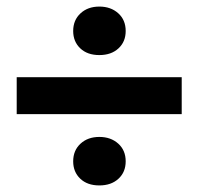

<svg xmlns="http://www.w3.org/2000/svg" viewBox="-20 -626 610 584"><path d="M532.7 -278.8H30.8V-391.1H532.7ZM202.6 -531.7Q202.6 -564.9 224.9 -585.4Q247.1 -606 282.2 -606Q316.9 -606 339.6 -585.7Q362.3 -565.4 362.3 -531.7Q362.3 -499 340.3 -478.8Q318.4 -458.5 282.2 -458.5Q245.6 -458.5 224.1 -479Q202.6 -499.5 202.6 -531.7ZM202.6 -135.3Q202.6 -168.5 224.9 -189Q247.1 -209.5 282.2 -209.5Q316.9 -209.5 339.6 -189.2Q362.3 -168.9 362.3 -135.3Q362.3 -102.5 340.3 -82.3Q318.4 -62 282.2 -62Q245.6 -62 224.1 -82.5Q202.6 -103 202.6 -135.3Z"/></svg>

Font: RobotoInd
Style: Bold
Weight: 700
Designer: Google
Version: Version 2.001150; 2014